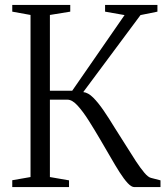

<svg xmlns="http://www.w3.org/2000/svg" viewBox="-20 -763 682 783"><path d="M30 0V-28L104.5 -41V-702L30 -715.5V-743H266.5V-715.5L183.5 -702V-393H274.5L488 -701.5L408.5 -715.5V-743H622V-715.5L553 -701.5L319.5 -387.5Q339.5 -385.5 360 -365Q380.5 -344.5 402.8 -312Q425 -279.5 449 -240Q472.5 -204 494 -169Q515.5 -134 534.5 -105.2Q553.5 -76.5 569 -58.2Q584.5 -40 596 -37.5L634.5 -27.5V0H528Q516 0 501 -16Q486 -32 468.2 -59.8Q450.5 -87.5 430.5 -122.5Q410.5 -157.5 388.5 -194.5Q366 -233 342.5 -270.2Q319 -307.5 296.8 -332Q274.5 -356.5 255.5 -356.5H183.5V-41L261.5 -27.5V0Z"/></svg>

Font: Merriweather 96pt Light
Style: Regular
Weight: 300
Version: Version 2.100